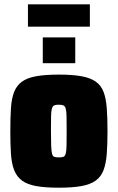

<svg xmlns="http://www.w3.org/2000/svg" viewBox="-20 -865 547 893"><path d="M254 8Q190 8 148.5 0.5Q107 -7 82.5 -25Q58 -43 46 -73.5Q34 -104 31 -148.5Q28 -193 28 -255Q28 -318 31 -363Q34 -408 46 -438Q58 -468 82.5 -485.5Q107 -503 148.5 -510.5Q190 -518 254 -518Q317 -518 358.5 -510.5Q400 -503 425 -485.5Q450 -468 461.5 -438Q473 -408 476.5 -363Q480 -318 480 -255Q480 -193 476.5 -148.5Q473 -104 461.5 -73.5Q450 -43 425 -25Q400 -7 358.5 0.5Q317 8 254 8ZM254 -133Q267 -133 274.5 -135.5Q282 -138 285.5 -150Q289 -162 289.5 -187Q290 -212 290 -255Q290 -299 289.5 -324Q289 -349 285.5 -360.5Q282 -372 274.5 -375Q267 -378 253 -378Q240 -378 232.5 -375Q225 -372 221.5 -360.5Q218 -349 217.5 -324Q217 -299 217 -255Q217 -212 218 -187Q219 -162 222 -150Q225 -138 232.5 -135.5Q240 -133 254 -133ZM179 -571V-691H330V-571ZM110 -741V-845H398V-741Z"/></svg>

Font: Saira SemiCondensed Black
Style: Regular
Weight: 900
Width: 4
Designer: Hector Gatti with collaboration of the Omnibus-Type team
Foundry: Omnibus-Type
Version: Version 1.101